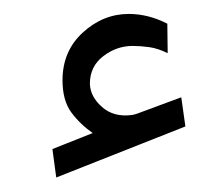

<svg xmlns="http://www.w3.org/2000/svg" viewBox="-20 -796 312 270"><path d="M110.4 -608.9Q92.8 -621.1 80.3 -637.9Q67.9 -654.8 67.9 -683.1Q67.9 -724.1 96.4 -750.2Q125 -776.4 161.1 -776.4Q188.5 -776.4 215.3 -762.7L215.8 -721.2Q202.1 -728 189.9 -729.7Q177.7 -731.4 166.5 -731.4Q144 -731.4 125.2 -717Q106.4 -702.6 106.4 -678.2Q106.9 -660.2 123.5 -645.5Q140.1 -630.9 165.5 -634.3Q167 -634.3 172.9 -636.2L234.9 -659.2L240.7 -618.2L59.1 -546.4L53.7 -586.4Z"/></svg>

Font: Vazirmatn RD Light
Style: Regular
Weight: 300
Designer: Saber Rastikerdar
Foundry: Saber Rastikerdar
Version: Version 32.102